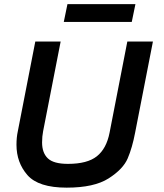

<svg xmlns="http://www.w3.org/2000/svg" viewBox="-20 -886 782 918"><path d="M58.8 0ZM626.2 -252.5 711.2 -687.5H588.8L503.8 -251.2Q488.8 -175 443.1 -138.8Q397.5 -102.5 305 -102.5Q236.2 -102.5 208.8 -128.8Q181.2 -155 181.2 -205Q181.2 -233.8 186.2 -258.8L270 -687.5H148.8L65 -257.5Q58.8 -228.8 58.8 -193.8Q58.8 -108.8 111.2 -48.8Q163.8 11.2 298.8 11.2Q430 11.2 499.4 -33.1Q568.8 -77.5 590.6 -128.8Q612.5 -180 626.2 -252.5ZM285 -781.2H610L627.5 -866.2H302.5Z"/></svg>

Font: Cambay
Style: Bold Italic
Weight: 700
Italic angle: -11°
Designer: Pooja Saxena
Foundry: Pooja Saxena
Version: Version 1.006;PS 001.006;hotconv 1.0.70;makeotf.lib2.5.58329